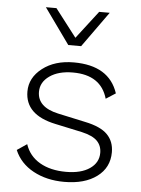

<svg xmlns="http://www.w3.org/2000/svg" viewBox="-53 -780 612 833"><g transform="rotate(5 252.5 -364.0)"><path d="M391 -738 280 -583H224L113 -738H159L252 -617L345 -738ZM258 10Q181 10 123 -21.5Q65 -53 41 -110L84 -139Q101 -88 147.5 -61Q194 -34 262 -34Q327 -34 365 -60Q403 -86 403 -129Q403 -160 383 -180.5Q363 -201 315 -212L198 -237Q65 -265 65 -367Q65 -427 118.5 -468.5Q172 -510 255 -510Q409 -510 448 -392L406 -365Q377 -466 255 -466Q192 -466 153.5 -439Q115 -412 115 -370Q115 -303 206 -283L326 -257Q394 -243 423.5 -213Q453 -183 453 -136Q453 -69 400 -29.5Q347 10 258 10Z"/></g></svg>

Font: Elaine Sans Light
Style: Regular
Weight: 300
Designer: Wei Huang
Foundry: Wei Huang
Version: Version 2.001;December 24, 2019;FontCreator 12.0.0.2547 64-b